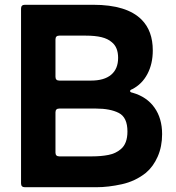

<svg xmlns="http://www.w3.org/2000/svg" viewBox="-20 -783 738 803"><path d="M84 0Q68 0 68 -16V-747Q68 -763 84 -763H370Q510 -763 572 -701Q619 -654 619 -572Q619 -516 596.5 -473.5Q574 -431 533 -410Q524 -407 524 -402Q524 -397 535 -395Q594 -378 626 -333Q658 -288 658 -222Q658 -170 639.5 -128Q621 -86 590 -60Q546 -25 489.5 -12.5Q433 0 383 0ZM361 -446Q416 -446 445 -470.5Q474 -495 474 -541Q474 -586 447 -607Q431 -621 404.5 -627.5Q378 -634 338 -634H228Q212 -634 212 -618V-462Q212 -446 228 -446ZM365 -129Q403 -129 433.5 -135Q464 -141 485 -159Q513 -182 513 -233Q513 -292 477 -310.5Q441 -329 381 -329H228Q212 -329 212 -313V-145Q212 -129 228 -129Z"/></svg>

Font: Open Sauce Two
Style: Bold
Weight: 700
Designer: Alfredo Marco Pradil
Foundry: Creative Sauce Fz LLC
Version: Version 1.477